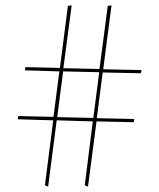

<svg xmlns="http://www.w3.org/2000/svg" viewBox="-20 -610 595 718"><path d="M297 83 327 -156 192 -160 160 88 148 83 179 -160 46 -164 48 -176 180 -173 202 -343 73 -347 75 -359 204 -356 234 -588 248 -590 217 -355 352 -352 383 -588 397 -590 366 -351 509 -348 507 -336 364 -339 342 -168 482 -165 480 -153 341 -156 309 88ZM216 -343 194 -172 329 -169 351 -340Z"/></svg>

Font: Almendra Display
Style: Regular
Weight: 400
Designer: Ana Sanfelippo
Foundry: Ana Sanfelippo
Version: Version 1.004